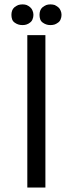

<svg xmlns="http://www.w3.org/2000/svg" viewBox="-20 -841 326 861"><path d="M44.9 -740.2Q52.7 -734.4 61.5 -731.4Q70.3 -728.5 81.1 -728.5Q91.8 -728.5 99.6 -731.4Q108.4 -734.4 115.2 -740.2Q123 -746.1 126 -754.9Q129.9 -763.7 129.9 -774.4Q129.9 -784.2 126 -793Q123 -801.8 115.2 -808.6Q108.4 -814.5 99.6 -818.4Q91.8 -821.3 81.1 -821.3Q70.3 -821.3 61.5 -818.4Q52.7 -814.5 44.9 -808.6Q37.1 -801.8 34.2 -793Q31.2 -784.2 31.2 -774.4Q31.2 -763.7 34.2 -754.9Q37.1 -746.1 44.9 -740.2ZM170.9 -740.2Q178.7 -734.4 187.5 -731.4Q195.3 -728.5 206.1 -728.5Q216.8 -728.5 225.6 -731.4Q233.4 -734.4 241.2 -740.2Q249 -746.1 252 -754.9Q255.9 -763.7 255.9 -774.4Q255.9 -784.2 252 -793Q249 -801.8 241.2 -808.6Q233.4 -814.5 225.6 -818.4Q216.8 -821.3 206.1 -821.3Q195.3 -821.3 187.5 -818.4Q178.7 -814.5 170.9 -808.6Q163.1 -801.8 160.2 -793Q157.2 -784.2 157.2 -774.4Q157.2 -763.7 160.2 -754.9Q163.1 -746.1 170.9 -740.2ZM102.5 0Q123 0 183.6 0Q183.6 -170.9 183.6 -683.6Q163.1 -683.6 102.5 -683.6Q102.5 -512.7 102.5 0Z"/></svg>

Font: Aptus Gothic JP
Style: Medium
Weight: 400
Designer: Fuminori Ogawa / Motoya
Version: Version 1